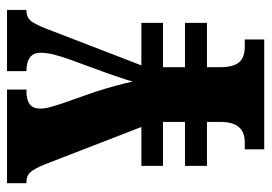

<svg xmlns="http://www.w3.org/2000/svg" viewBox="-130 -624 754 533"><g transform="rotate(-90 246.5 -357.0)"><path d="M99 0V-54H119Q175 -54 175 -121V-159H53V-220H175V-281H53V-341H161L58 -607Q46 -637 36 -648.5Q26 -660 10 -660H5V-714H265V-660H259Q212 -660 212 -622Q212 -610 216 -595Q220 -580 226 -562L259 -468Q269 -436 276 -410.5Q283 -385 287 -365Q291 -380 297 -397Q303 -414 310 -435L348 -539Q356 -561 361.5 -582Q367 -603 367 -621Q367 -641 354 -650.5Q341 -660 318 -660H316V-714H486V-660H483Q464 -660 453 -644.5Q442 -629 425 -582L332 -341H450V-281H327V-220H450V-159H327V-122Q327 -86 340.5 -70Q354 -54 384 -54H404V0Z"/></g></svg>

Font: Noto Serif Ethiopic Condensed ExtraBold
Style: Regular
Weight: 800
Width: 3
Designer: Monotype Design Team
Foundry: Monotype Imaging Inc.
Version: Version 2.102; ttfautohint (v1.8.4.7-5d5b)